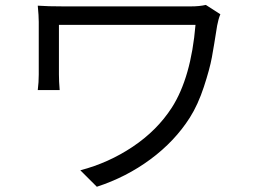

<svg xmlns="http://www.w3.org/2000/svg" viewBox="-20 -708 1017 762"><path d="M854.5 -651.4Q846.7 -632.8 841.8 -606.4Q829.1 -525.4 820.8 -480Q812.5 -434.6 789.1 -363.3Q765.6 -292 733.4 -241.2Q673.8 -147.5 577.6 -76.2Q481.4 -4.9 364.3 33.2L298.8 -32.2Q411.1 -61.5 507.3 -126Q603.5 -190.4 662.1 -281.2Q738.3 -400.4 755.9 -609.4H213.9V-412.1Q213.9 -385.7 216.8 -350.6H129.9Q133.8 -381.8 133.8 -412.1V-621.1Q133.8 -644.5 129.9 -685.5Q168.9 -682.6 233.4 -682.6H736.3Q771.5 -682.6 796.9 -688.5Z"/></svg>

Font: Min Sans
Style: Regular
Weight: 400
Designer: Jinseong-Kim, NotoSansCJK, Nunito
Foundry: Jinseong-Kim
Version: Version 1.400;Glyphs 3.1.2 (3151)